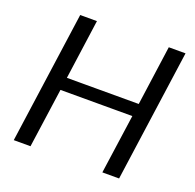

<svg xmlns="http://www.w3.org/2000/svg" viewBox="-123 -829 975 958"><g transform="rotate(20 364.0 -350.0)"><path d="M144.2 -700H233.1L183.8 -345.3L168.2 -382.8H588.4L565.3 -345.3L614.6 -700H703.5L605.5 0H516.6L566.8 -355.5L578.8 -315.2H158.6L185.2 -355.5L135.1 0H46.2Z"/></g></svg>

Font: Pathway Extreme 8pt Thin
Style: Italic
Weight: 100
Italic angle: -8°
Designer: Eduardo Rodriguez Tunni
Foundry: Eduardo Rodriguez Tunni
Version: Version 1.000